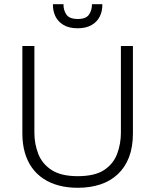

<svg xmlns="http://www.w3.org/2000/svg" viewBox="-20 -878 736 910"><path d="M348 12Q299 12 258 1Q217 -10 185 -31.5Q153 -53 131 -84Q109 -115 97.5 -155.5Q86 -196 86 -246V-660H143V-249Q143 -196 161.5 -148.5Q180 -101 225 -72Q270 -43 348 -43Q430 -43 474 -72.5Q518 -102 535.5 -149.5Q553 -197 553 -249V-660H610V-246Q610 -181 591.5 -133Q573 -85 538.5 -52.5Q504 -20 456 -4Q408 12 348 12ZM231 -858H281Q280 -832 294 -810Q308 -788 349 -788Q388 -788 402 -809Q416 -830 416 -858H465Q466 -827 453.5 -801Q441 -775 414.5 -759.5Q388 -744 348 -744Q307 -744 280.5 -760Q254 -776 242 -802Q230 -828 231 -858Z"/></svg>

Font: Bricolage Grotesque ExtraLight
Style: Regular
Weight: 250
Designer: Mathieu Triay
Foundry: Atelier Triay
Version: Version 1.000;gftools[0.9.30]